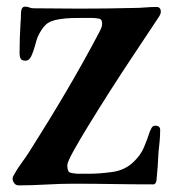

<svg xmlns="http://www.w3.org/2000/svg" viewBox="-20 -555 520 579"><path d="M465 -519Q465 -514 461 -507Q455 -498 432.5 -464Q410 -430 378 -382Q346 -334 312.5 -281.5Q279 -229 249.5 -181Q220 -133 201.5 -99.5Q183 -66 183 -57Q183 -38 190.5 -35Q198 -32 214 -31H246Q281 -31 319.5 -36.5Q358 -42 384 -68Q404 -87 414 -110.5Q424 -134 432 -159Q434 -164 437.5 -170Q441 -176 448 -176Q463 -176 463 -163Q463 -147 461.5 -130Q460 -113 458 -96Q457 -75 455.5 -52.5Q454 -30 452 -12Q452 -8 449.5 -3.5Q447 1 442 1Q382 1 322 0Q262 -1 202 -1Q161 -1 119 1.5Q77 4 36 4Q28 4 23 -2.5Q18 -9 18 -16Q18 -22 21 -26Q32 -46 45 -63.5Q58 -81 70 -100Q126 -188 179 -278Q232 -368 280 -459Q283 -465 285.5 -471Q288 -477 288 -484Q288 -498 277 -499Q267 -501 255 -501Q243 -501 232 -501Q214 -501 195.5 -500.5Q177 -500 159 -497Q131 -493 117.5 -480Q104 -467 93 -442Q90 -434 85.5 -417Q81 -400 74.5 -386Q68 -372 57 -372Q45 -372 42 -378.5Q39 -385 39 -394Q39 -441 42 -487Q43 -496 43 -505.5Q43 -515 44 -523Q46 -535 56 -535Q63 -535 68.5 -532.5Q74 -530 81 -530Q116 -530 150.5 -529.5Q185 -529 219 -529Q260 -529 301 -529.5Q342 -530 383 -531Q400 -531 417.5 -532.5Q435 -534 452 -534Q465 -534 465 -519Z"/></svg>

Font: Kaisei Tokumin ExtraBold
Style: Regular
Weight: 800
Designer: Font-Kai, 金井和夫
Foundry: KAZUO KANAI
Version: Version 5.003